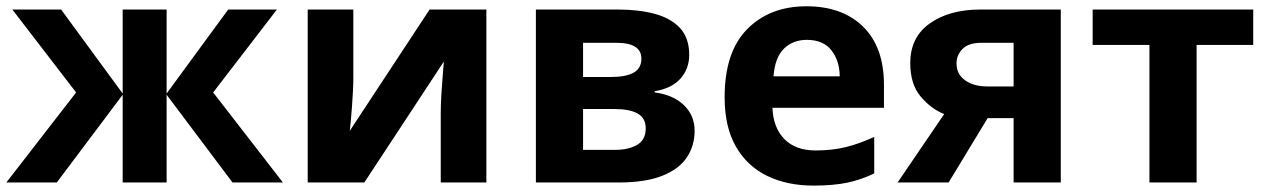

<svg xmlns="http://www.w3.org/2000/svg" viewBox="-20 -576 3999 606"><path d="M854 -545.9 652.8 -284.2 873 0H713.9L505.9 -276.9V0H367.2V-276.9L159.2 0H0L220.2 -284.2L19 -545.9H172.9L367.2 -280.8V-545.9H505.9V-280.8L700.2 -545.9Z M1095.2 -545.9V-330.1Q1095.2 -313.5 1094 -288.3Q1092.8 -263.2 1090.8 -237.3Q1088.9 -211.4 1086.9 -190.9Q1085 -170.4 1084 -163.1L1335.9 -545.9H1515.1V0H1371.1V-217.8Q1371.1 -244.6 1373 -277.1Q1375 -309.6 1377.4 -338.4Q1379.9 -367.2 1380.9 -381.8L1129.9 0H951.2V-545.9Z M2155.3 -402.8Q2155.3 -358.9 2127.7 -327.9Q2100.1 -296.9 2046.4 -288.1V-284.2Q2103 -277.3 2137.7 -244.9Q2172.4 -212.4 2172.4 -163.1Q2172.4 -116.2 2147.9 -79.3Q2123.5 -42.5 2070.3 -21.2Q2017.1 0 1931.2 0H1671.4V-545.9H1931.2Q1995.1 -545.9 2045.9 -532.5Q2096.7 -519 2126 -487.8Q2155.3 -456.5 2155.3 -402.8ZM2004.4 -391.1Q2004.4 -440.9 1925.3 -440.9H1820.3V-333H1908.2Q1955.6 -333 1980 -346.7Q2004.4 -360.4 2004.4 -391.1ZM2018.1 -170.9Q2018.1 -203.1 1992.9 -217.5Q1967.8 -231.9 1918.5 -231.9H1820.3V-103H1921.4Q1963.4 -103 1990.7 -118.7Q2018.1 -134.3 2018.1 -170.9Z M2525.4 -556.2Q2638.7 -556.2 2704.3 -491.7Q2770 -427.2 2770 -308.1V-235.8H2418Q2420.4 -172.9 2455.8 -137Q2491.2 -101.1 2554.2 -101.1Q2606.4 -101.1 2649.9 -111.8Q2693.4 -122.6 2739.3 -144V-28.8Q2698.7 -8.8 2654.5 0.5Q2610.4 9.8 2547.4 9.8Q2465.3 9.8 2402.1 -20.5Q2338.9 -50.8 2303 -112.8Q2267.1 -174.8 2267.1 -269Q2267.1 -412.1 2338.4 -484.1Q2409.7 -556.2 2525.4 -556.2ZM2526.4 -450.2Q2482.9 -450.2 2454.3 -422.4Q2425.8 -394.5 2421.4 -335H2630.4Q2629.9 -384.3 2604.2 -417.2Q2578.6 -450.2 2526.4 -450.2Z M2974.1 0H2813L2960 -215.8Q2918 -232.9 2885.5 -271.7Q2853 -310.5 2853 -377Q2853 -458.5 2914.8 -502.2Q2976.6 -545.9 3074.2 -545.9H3328.1V0H3179.2V-203.1H3097.2ZM2999 -376Q2999 -341.8 3026.1 -322.5Q3053.2 -303.2 3096.2 -303.2H3179.2V-440.9H3077.1Q3037.1 -440.9 3018.1 -421.6Q2999 -402.3 2999 -376Z M3935.5 -434.1H3756.8V0H3607.9V-434.1H3428.7V-545.9H3935.5Z"/></svg>

Font: Open Sans
Style: Bold
Weight: 700
Designer: Monotype Design Team
Foundry: Monotype Imaging Inc.
Version: Version 3.000; ttfautohint (v1.8.4)